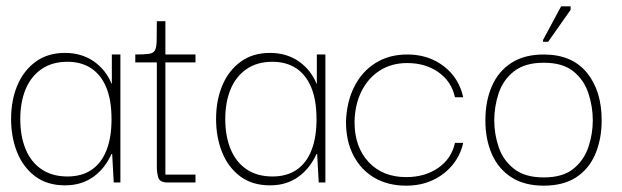

<svg xmlns="http://www.w3.org/2000/svg" viewBox="-20 -576 1964 606"><path d="M185 9Q129 9 91 -19.5Q53 -48 34 -95.5Q15 -143 15 -200Q15 -260 35 -307Q55 -354 93 -381.5Q131 -409 185 -409Q212 -409 235 -402Q258 -395 276.5 -382Q295 -369 309 -351.5Q323 -334 332 -312H333V-404H360V0H339L334 -90H332Q322 -68 308 -50Q294 -32 275.5 -18.5Q257 -5 234.5 2Q212 9 185 9ZM193 -19Q238 -19 269 -40Q300 -61 316 -101.5Q332 -142 332 -199Q332 -261 315 -301Q298 -341 267 -361Q236 -381 193 -381Q144 -381 110.5 -357.5Q77 -334 60.5 -293.5Q44 -253 44 -200Q44 -146 61 -105Q78 -64 111.5 -41.5Q145 -19 193 -19Z M509 0Q484 0 479.5 -16Q475 -32 475 -47V-386H502V-25H597V0ZM407 -379V-404Q435 -404 449.5 -406Q464 -408 469 -417Q474 -426 474.5 -448Q475 -470 475 -509H502V-404H597V-379Z M832 9Q776 9 738 -19.5Q700 -48 681 -95.5Q662 -143 662 -200Q662 -260 682 -307Q702 -354 740 -381.5Q778 -409 832 -409Q859 -409 882 -402Q905 -395 923.5 -382Q942 -369 956 -351.5Q970 -334 979 -312H980V-404H1007V0H986L981 -90H979Q969 -68 955 -50Q941 -32 922.5 -18.5Q904 -5 881.5 2Q859 9 832 9ZM840 -19Q885 -19 916 -40Q947 -61 963 -101.5Q979 -142 979 -199Q979 -261 962 -301Q945 -341 914 -361Q883 -381 840 -381Q791 -381 757.5 -357.5Q724 -334 707.5 -293.5Q691 -253 691 -200Q691 -146 708 -105Q725 -64 758.5 -41.5Q792 -19 840 -19Z M1262 10Q1205 10 1162.5 -14.5Q1120 -39 1096 -84.5Q1072 -130 1072 -192Q1074 -254 1098 -302Q1122 -350 1165 -377Q1208 -404 1265 -404Q1311 -404 1347.5 -387Q1384 -370 1408.5 -340Q1433 -310 1442 -269H1416Q1405 -319 1364 -348Q1323 -377 1265 -377Q1216 -377 1179 -353.5Q1142 -330 1121 -288Q1100 -246 1099 -191Q1099 -112 1143.5 -64.5Q1188 -17 1262 -17Q1321 -17 1363 -46Q1405 -75 1416 -125H1442Q1433 -85 1407.5 -54.5Q1382 -24 1345 -7Q1308 10 1262 10Z M1696 10Q1635 10 1594 -16.5Q1553 -43 1532.5 -89.5Q1512 -136 1512 -196Q1512 -257 1532.5 -304Q1553 -351 1594 -377.5Q1635 -404 1696 -404Q1785 -404 1832 -347Q1879 -290 1879 -196Q1879 -138 1859.5 -91Q1840 -44 1799.5 -17Q1759 10 1696 10ZM1696 -16Q1756 -16 1789.5 -43Q1823 -70 1837 -111.5Q1851 -153 1851 -196Q1851 -240 1837 -282Q1823 -324 1789.5 -351Q1756 -378 1696 -378Q1637 -378 1602.5 -351Q1568 -324 1554 -282Q1540 -240 1540 -196Q1540 -153 1554 -111.5Q1568 -70 1602.5 -43Q1637 -16 1696 -16ZM1710 -444H1694V-450L1751 -556H1781V-545Z"/></svg>

Font: Darker Grotesque Light
Style: Regular
Weight: 300
Designer: Gabriel Lam
Foundry: TypeRant
Version: Version 1.000;gftools[0.9.28]